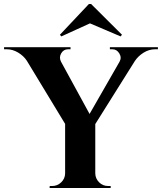

<svg xmlns="http://www.w3.org/2000/svg" viewBox="-51 -935 805 955"><path d="M391.1 -915 247.1 -762.2 253.9 -753.9 396.5 -818.8 548.8 -753.9 555.7 -762.2 402.3 -915ZM495.6 -700.2H734.4V-689.9H720.2Q690.4 -689.9 663.3 -673.1Q636.2 -656.2 619.6 -631.3L422.9 -317.9V-72.8Q423.3 -46.9 441.9 -28.3Q460.4 -9.8 486.8 -9.8H499.5V0H195.8L196.3 -9.8H208.5Q234.4 -9.8 253.4 -28.1Q272.5 -46.4 272.9 -72.3V-318.8L82.5 -632.8Q66.9 -656.7 39.6 -673.3Q12.2 -689.9 -17.1 -689.9H-30.8V-700.2H299.8V-689.9H287.6Q265.1 -689.9 253.4 -669.7Q241.7 -649.4 252.4 -628.4L394.5 -368.2L543.5 -627.9Q555.2 -648.4 542.5 -669.2Q529.8 -689.9 508.3 -689.9H495.6Z"/></svg>

Font: Cinzel Bold
Style: Regular
Weight: 700
Designer: Natanael Gama
Version: Version 1.001;PS 001.001;hotconv 1.0.56;makeotf.lib2.0.21325